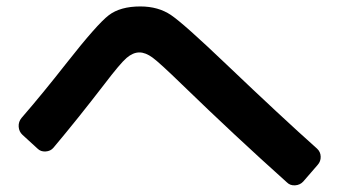

<svg xmlns="http://www.w3.org/2000/svg" viewBox="-20 -633 1040 587"><path d="M94.7 -178.7 48.8 -220.7Q38.1 -230.5 37.1 -245.6Q36.1 -260.7 45.9 -272.5Q109.4 -345.7 183.6 -440.4Q277.3 -559.6 312.5 -586.4Q347.7 -613.3 409.2 -613.3Q463.9 -613.3 502.9 -586.9Q542 -560.5 672.9 -435.5Q841.8 -274.4 949.2 -178.7Q960 -168.9 960.4 -154.3Q960.9 -139.6 951.2 -128.9L907.2 -78.1Q897.5 -67.4 882.3 -66.4Q867.2 -65.4 857.4 -75.2Q699.2 -216.8 537.1 -374Q467.8 -441.4 446.3 -457Q424.8 -472.7 406.2 -472.7Q386.7 -472.7 367.2 -456.1Q347.7 -439.5 297.9 -374Q216.8 -268.6 143.6 -181.6Q134.8 -170.9 119.6 -169.9Q104.5 -168.9 94.7 -178.7Z"/></svg>

Font: Rounded-L Mgen+ 1mn bold
Style: Bold
Weight: 700
Designer: [Source Han Sans]
Ryoko NISHIZUKA  (kana & ideographs); Paul D. Hunt (Latin, Greek & Cyrillic); Wenlong ZHANG  (bopomofo
Version: Version 1.059.20150602